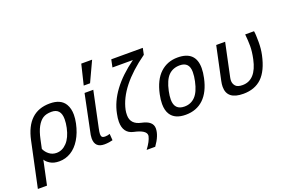

<svg xmlns="http://www.w3.org/2000/svg" viewBox="-146 -1211 2740 1836"><g transform="rotate(-20 1223.5 -292.5)"><path d="M65.9 197.8H-26.9L70.8 -261.2Q127.9 -531.7 357.9 -531.7Q470.7 -531.7 513.2 -460Q539.6 -415.5 539.6 -351.6Q539.6 -312.5 529.8 -266.1Q510.7 -176.3 470.9 -111.3Q431.2 -46.4 376.5 -13.2Q321.8 20 257.8 20Q202.1 20 166 -2.4Q129.9 -24.9 118.2 -48.3ZM259.8 -64.9Q319.8 -64.9 366 -114.3Q412.1 -163.6 432.1 -256.8Q441.9 -302.2 441.9 -341.8Q441.9 -451.2 346.7 -451.2Q292 -451.2 258.8 -429.7Q225.6 -408.2 200.2 -361.8Q174.8 -315.4 158.7 -238.8L139.6 -148.9Q155.8 -112.8 187.3 -88.9Q218.8 -64.9 259.8 -64.9Z M718.3 15.1Q621.6 15.1 621.6 -80.1Q621.6 -95.7 624.5 -114.3Q627.9 -136.7 706.5 -512.2H795.4L718.8 -148.9Q710.4 -110.4 710.4 -91.8Q710.4 -70.8 719.5 -62Q728.5 -53.2 748 -53.2Q774.4 -53.2 798.3 -62L803.2 3.9Q790.5 7.8 765.9 11.5Q741.2 15.1 718.3 15.1ZM787.6 -581.1H723.1L772.9 -786.6H883.3Z M1165.5 202.6H1078.1Q1129.4 134.3 1140.1 85.9Q1141.1 81.1 1141.1 76.2Q1141.1 24.4 1020.5 -1.5Q920.4 -22.9 920.4 -140.1Q920.4 -175.3 929.7 -219.2Q974.6 -452.1 1248.5 -649.9H1040.5L1056.6 -727.1H1377.4L1363.8 -661.1Q1067.9 -450.2 1020 -226.1Q1015.1 -202.6 1015.1 -172.9Q1015.1 -79.6 1121.1 -58.1Q1231.4 -35.6 1231.4 39.1Q1231.4 110.8 1165.5 202.6Z M1546.4 15.1Q1436.5 15.1 1393.1 -52.7Q1366.7 -93.3 1366.7 -158.7Q1366.7 -201.7 1377.9 -254.9Q1407.2 -392.1 1479.7 -459.5Q1552.2 -526.9 1656.7 -526.9Q1840.3 -526.9 1840.3 -352.5Q1840.3 -309.1 1828.6 -254.9Q1800.3 -121.6 1728.3 -53.2Q1656.2 15.1 1546.4 15.1ZM1562 -63Q1627 -63 1671.1 -108.4Q1715.3 -153.8 1736.8 -254.9Q1747.6 -304.7 1747.6 -346.7Q1747.6 -449.2 1651.4 -449.2Q1580.6 -449.2 1536.1 -404.1Q1491.7 -358.9 1469.7 -254.9Q1459.5 -206.5 1459.5 -170.4Q1459.5 -63 1562 -63Z M2132.8 15.1Q1967.3 15.1 1967.3 -115.2Q1967.3 -141.1 1974.1 -172.9L2046.4 -512.7H2137.2L2065.9 -175.8Q2062 -157.7 2062 -143.1Q2062 -112.8 2081.8 -89.4Q2101.6 -65.9 2153.3 -65.9Q2290.5 -65.9 2332.5 -263.2Q2348.1 -336.4 2348.1 -393.1Q2348.1 -445.8 2341.3 -512.7H2431.2Q2437.5 -482.4 2437.5 -401.4Q2437.5 -332.5 2424.8 -272.9Q2392.6 -122.6 2321 -53.7Q2249.5 15.1 2132.8 15.1Z"/></g></svg>

Font: Cadman
Style: Italic
Weight: 400
Italic angle: -12°
Designer: Paul James MIller
Foundry: High-Logic / Made with FontCreator
Version: Version 2.114;March 28, 2021;FontCreator 13.0.0.2683 64-bit